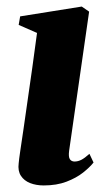

<svg xmlns="http://www.w3.org/2000/svg" viewBox="-20 -555 327 586"><path d="M113.5 11Q90.5 11 72 3.8Q53.5 -3.5 43.8 -18.5Q34 -33.5 37 -56.5Q38 -68.5 42 -95.5Q46 -122.5 51.8 -161.5Q57.5 -200.5 64.2 -248Q71 -295.5 78.5 -348Q86 -400.5 93 -454.5L37 -479L41.5 -505L229.5 -535L252 -519.5L191 -95Q188.5 -76.5 193.2 -69.2Q198 -62 207.5 -62Q218 -62 228.2 -67.2Q238.5 -72.5 253 -85.5L265.5 -59Q254 -44.5 233.5 -28.2Q213 -12 183 -0.5Q153 11 113.5 11Z"/></svg>

Font: Merriweather 96pt ExtraBold
Style: Italic
Weight: 800
Italic angle: -7.8°
Version: Version 2.101